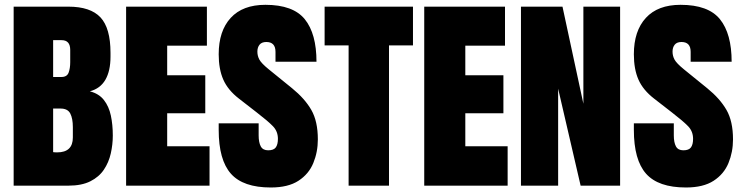

<svg xmlns="http://www.w3.org/2000/svg" viewBox="-20 -790 3158 817"><path d="M38.1 0V-761.7H271Q364.7 -761.7 407.5 -716.1Q450.2 -670.4 450.2 -565.4V-548.8Q450.2 -488.3 428.5 -450.7Q406.7 -413.1 362.3 -401.4Q400.9 -391.6 422.1 -364.5Q443.4 -337.4 451.7 -298.3Q460 -259.3 460 -213.4Q460 -174.8 451.4 -137Q442.9 -99.1 422.1 -68.1Q401.4 -37.1 364.5 -18.6Q327.6 0 271 0ZM206.1 -462.4H241.2Q265.1 -462.4 272 -481Q278.8 -499.5 278.8 -525.4V-577.6Q278.8 -619.1 242.2 -619.1H206.1ZM223.1 -141.6Q290 -141.6 290 -205.1V-249Q290 -285.6 279.1 -306.9Q268.1 -328.1 237.8 -328.1H206.1V-142.6Q210 -142.1 214.6 -141.8Q219.2 -141.6 223.1 -141.6Z M516.6 0V-761.7H860.4V-595.7H691.4V-469.7H853.5V-308.1H691.4V-167.5H871.6V0Z M1132.3 7.8Q1014.6 7.8 962.6 -50.8Q910.6 -109.4 910.6 -237.3V-265.1H1080.6V-213.9Q1080.6 -184.1 1089.6 -167.2Q1098.6 -150.4 1121.1 -150.4Q1144.5 -150.4 1153.6 -162.8Q1162.6 -175.3 1162.6 -199.2Q1162.6 -231 1141.4 -252.9Q1120.1 -274.9 1071.3 -312.5L997.1 -370.1Q949.7 -406.7 930.2 -451.2Q910.6 -495.6 910.6 -559.1Q910.6 -658.2 961.7 -713.9Q1012.7 -769.5 1109.4 -769.5Q1227.5 -769.5 1277.1 -708Q1326.7 -646.5 1326.7 -527.3H1152.3V-569.3Q1152.3 -611.3 1113.3 -611.3Q1093.8 -611.3 1084.5 -599.9Q1075.2 -588.4 1075.2 -570.3Q1075.2 -552.2 1083.7 -536.4Q1092.3 -520.5 1123.5 -495.1L1222.7 -414.6Q1276.9 -370.6 1304.7 -322.3Q1332.5 -273.9 1332.5 -196.8Q1332.5 -143.1 1313.2 -96.2Q1293.9 -49.3 1250 -20.8Q1206.1 7.8 1132.3 7.8Z M1463.4 0V-596.7H1361.3V-761.7H1737.3V-596.7H1635.3V0Z M1785.2 0V-761.7H2128.9V-595.7H1960V-469.7H2122.1V-308.1H1960V-167.5H2140.1V0Z M2196.8 0V-761.7H2373.5L2462.4 -348.6V-761.7H2618.7V0H2450.7L2355 -412.6V0Z M2898.9 7.8Q2781.2 7.8 2729.2 -50.8Q2677.2 -109.4 2677.2 -237.3V-265.1H2847.2V-213.9Q2847.2 -184.1 2856.2 -167.2Q2865.2 -150.4 2887.7 -150.4Q2911.1 -150.4 2920.2 -162.8Q2929.2 -175.3 2929.2 -199.2Q2929.2 -231 2908 -252.9Q2886.7 -274.9 2837.9 -312.5L2763.7 -370.1Q2716.3 -406.7 2696.8 -451.2Q2677.2 -495.6 2677.2 -559.1Q2677.2 -658.2 2728.3 -713.9Q2779.3 -769.5 2876 -769.5Q2994.1 -769.5 3043.7 -708Q3093.3 -646.5 3093.3 -527.3H2918.9V-569.3Q2918.9 -611.3 2879.9 -611.3Q2860.4 -611.3 2851.1 -599.9Q2841.8 -588.4 2841.8 -570.3Q2841.8 -552.2 2850.3 -536.4Q2858.9 -520.5 2890.1 -495.1L2989.3 -414.6Q3043.5 -370.6 3071.3 -322.3Q3099.1 -273.9 3099.1 -196.8Q3099.1 -143.1 3079.8 -96.2Q3060.5 -49.3 3016.6 -20.8Q2972.7 7.8 2898.9 7.8Z"/></svg>

Font: Anton SC
Style: Regular
Weight: 400
Designer: Vernon Adams
Foundry: Vernon Adams
Version: Version 2.116; ttfautohint (v1.8.4.7-5d5b)